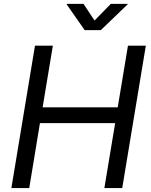

<svg xmlns="http://www.w3.org/2000/svg" viewBox="-20 -961 771 981"><path d="M38.1 0 158.7 -727.5H250L197.8 -412.6H581.5L633.8 -727.5H725.1L604.5 0H513.2L568.4 -332H184.1L129.4 0ZM406.7 -941.4 462.9 -856 546.4 -941.4H632.8L631.8 -938.5L495.1 -807.1H412.6L320.8 -938.5L321.3 -941.4Z"/></svg>

Font: Inter 20pt
Style: Italic
Weight: 400
Italic angle: -9.3988°
Version: Version 4.001;git-66647c0bb